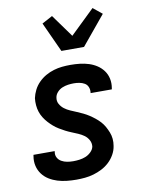

<svg xmlns="http://www.w3.org/2000/svg" viewBox="-87 -834 674 902"><g transform="rotate(-10 250.0 -382.5)"><path d="M204 8Q181 8 158 5.5Q135 3 114 -3.5Q93 -10 74.5 -21.5Q56 -33 43 -50.5Q30 -68 25 -90Q20 -112 24 -135L25 -142H126V-139Q123 -124 129.5 -111.5Q136 -99 148.5 -92Q161 -85 175 -82.5Q189 -80 204 -80Q219 -80 234 -82Q249 -84 263 -89.5Q277 -95 289 -106.5Q301 -118 304 -132Q306 -149 298 -163.5Q290 -178 277.5 -187Q265 -196 250 -202.5Q235 -209 220 -215Q205 -221 191.5 -228Q178 -235 164 -243.5Q150 -252 138.5 -262Q127 -272 116.5 -283.5Q106 -295 97.5 -308.5Q89 -322 84 -337Q79 -352 77.5 -369Q76 -386 78 -403Q82 -422 91.5 -441Q101 -460 116.5 -475.5Q132 -491 150.5 -501.5Q169 -512 189 -518Q209 -524 229 -526Q249 -528 269 -528Q292 -528 314 -525.5Q336 -523 356.5 -516.5Q377 -510 394.5 -498.5Q412 -487 424.5 -470Q437 -453 441.5 -431.5Q446 -410 442 -387L441 -381H340V-383Q342 -397 337 -409.5Q332 -422 321 -428.5Q310 -435 296.5 -437.5Q283 -440 270 -440Q256 -440 242 -438Q228 -436 214.5 -430.5Q201 -425 190.5 -413.5Q180 -402 178 -388Q175 -371 183 -357Q191 -343 203.5 -333.5Q216 -324 231 -317.5Q246 -311 260.5 -305Q275 -299 289.5 -292Q304 -285 317 -276.5Q330 -268 342.5 -258Q355 -248 365.5 -236.5Q376 -225 383.5 -211.5Q391 -198 397 -183Q403 -168 404.5 -151.5Q406 -135 403 -118Q400 -97 389 -77.5Q378 -58 362 -43Q346 -28 326.5 -18Q307 -8 286.5 -2Q266 4 245 6Q224 8 204 8ZM239 -600 174 -742 224 -769 302 -661 418 -773 461 -738 347 -600Z"/></g></svg>

Font: Iosevka Curly Semibold
Style: Italic
Weight: 600
Italic angle: -9°
Monospace: yes
Designer: Belleve Invis
Foundry: Belleve Invis
Version: Version 22.1.2; ttfautohint (v1.8.4)